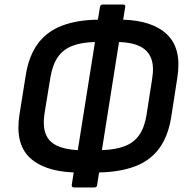

<svg xmlns="http://www.w3.org/2000/svg" viewBox="-20 -752 826 849"><path d="M307.4 76.8Q295.9 76.8 297.3 65.6L305.9 10.6Q172.5 5.1 109.3 -57.1Q46.1 -119.4 66.3 -246.5L94.2 -421.3Q108.2 -506.6 148 -559.8Q187.8 -613.1 254.3 -638.5Q320.8 -663.9 412.9 -665L421.9 -720.6Q423.9 -731.8 433.7 -731.8H524.5Q536 -731.8 533.6 -720.6L524.6 -665Q656.5 -660.8 720.3 -598.1Q784.2 -535.3 764.2 -408.8L737 -234Q723.3 -148.7 683.6 -95.2Q643.8 -41.6 577.4 -16.5Q511.1 8.6 418 10.6L409.6 65.6Q408.6 76.8 397.2 76.8ZM324 -88.1 400 -566.2Q340.3 -564.9 299.8 -549.2Q259.3 -533.4 235.8 -499.7Q212.3 -466 202.8 -408.9L177.3 -253.4Q168.4 -196.6 181.5 -161.3Q194.6 -125.9 230.6 -108.4Q266.7 -90.9 324 -88.1ZM430.6 -88.1Q490.6 -90.1 531.1 -105.5Q571.6 -120.9 595.4 -154.6Q619.2 -188.3 628.1 -244.8L652.5 -401.6Q662.1 -458.4 648.5 -493.7Q634.9 -529.1 599.3 -546.8Q563.6 -564.5 506.3 -566.2Z"/></svg>

Font: Sofia Sans Semi Condensed
Style: Italic
Weight: 400
Italic angle: -9°
Designer: Botio Nikoltchev, Ani Petrova
Foundry: lettersoup
Version: Version 4.101